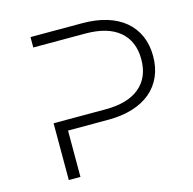

<svg xmlns="http://www.w3.org/2000/svg" viewBox="-103 -804 913 908"><g transform="rotate(-15 353.5 -350.0)"><path d="M124 -700H378Q444 -700 496.5 -684Q549 -668 585.5 -637.5Q622 -607 641.5 -563Q661 -519 661 -463Q661 -408 641.5 -364Q622 -320 585.5 -289.5Q549 -259 496.5 -243Q444 -227 378 -227H181V0H124V-278H378Q488 -278 545.5 -326.5Q603 -375 603 -463Q603 -552 545.5 -600.5Q488 -649 378 -649H124Z"/></g></svg>

Font: Montserrat-Alt1 Light
Style: Regular
Weight: 300
Designer: Differentunic
Foundry: Differentunic
Version: Version 7.222